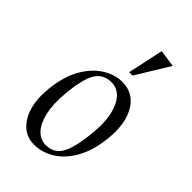

<svg xmlns="http://www.w3.org/2000/svg" viewBox="-209 -756 844 844"><g transform="rotate(45 213.0 -334.0)"><path d="M171 10Q106 10 69.5 -50.5Q33 -111 44 -213Q53 -295 84.5 -349.5Q116 -404 160.5 -432Q205 -460 251 -460Q321 -460 357 -399.5Q393 -339 382 -237Q373 -156 342 -101Q311 -46 266 -18Q221 10 171 10ZM209 -25Q259 -25 283 -66Q307 -107 317 -208Q324 -275 313.5 -323.5Q303 -372 278.5 -398.5Q254 -425 219 -425Q168 -425 143.5 -384.5Q119 -344 110 -244Q104 -176 115 -127Q126 -78 150.5 -51.5Q175 -25 209 -25ZM242 -511 278 -678 358 -666 263 -511Z"/></g></svg>

Font: Ancizar Serif Light
Style: Italic
Weight: 300
Italic angle: -4°
Designer: Cesar Puertas, Viviana Monsalve, Julian Moncada, Julian Prieto, Jose Castro, Felipe Aragon, Mariel Hernandez, Sara Alarc
Version: Version 8.100